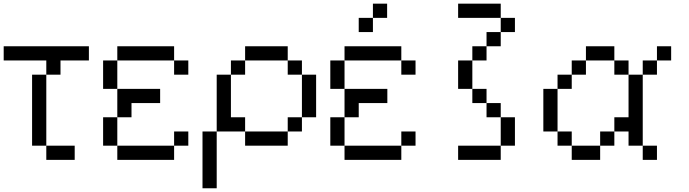

<svg xmlns="http://www.w3.org/2000/svg" viewBox="-20 -866 3732 1040"><path d="M230.8 -76.9H384.6V0H230.8ZM153.8 -461.5H230.8V-76.9H153.8ZM230.8 -538.5H307.7V-461.5H230.8ZM0 -615.4H461.5V-538.5H0Z M615.4 -384.6H847.4V-307.7H692.3V-230.8H615.4ZM615.4 0V-76.9H923.1V0ZM538.5 -76.9V-230.8H615.4V-76.9ZM923.1 -153.8H1000V-76.9H923.1ZM538.5 -384.6V-538.5H615.4V-384.6ZM923.1 -461.5V-538.5H1000V-461.5ZM615.4 -538.5V-615.4H923.1V-538.5Z M1076.9 153.8V-153.8H1153.8V153.8ZM1307.7 -153.8H1538.5V-76.9H1307.7ZM1615.4 -230.8V-153.8H1538.5V-230.8ZM1692.3 -461.5V-230.8H1615.4V-461.5ZM1230.8 -538.5H1307.7V-461.5H1230.8ZM1307.7 -538.5V-615.4H1538.5V-538.5ZM1538.5 -538.5H1615.4V-461.5H1538.5ZM1153.8 -153.8V-461.5H1230.8V-230.8H1307.7V-153.8Z M2000 -769.2V-692.3H1923.1V-769.2ZM2000 -846.2H2076.9V-769.2H2000ZM1846.2 -384.6H2078.1V-307.7H1923.1V-230.8H1846.2ZM1846.2 0V-76.9H2153.8V0ZM1769.2 -76.9V-230.8H1846.2V-76.9ZM2153.8 -153.8H2230.8V-76.9H2153.8ZM1769.2 -384.6V-538.5H1846.2V-384.6ZM2153.8 -461.5V-538.5H2230.8V-461.5ZM1846.2 -538.5V-615.4H2153.8V-538.5Z M2615.4 -307.7H2692.3V-230.8H2615.4ZM2461.5 -76.9H2692.3V0H2461.5ZM2692.3 -230.8H2769.2V-76.9H2692.3ZM2538.5 -384.6H2615.4V-307.7H2538.5ZM2461.5 -538.5H2538.5V-384.6H2461.5ZM2538.5 -615.4H2615.4V-538.5H2538.5ZM2692.3 -692.3V-615.4H2615.4V-692.3ZM2769.2 -769.2V-692.3H2692.3V-769.2ZM2461.5 -769.2V-846.2H2692.3V-769.2Z M3538.5 -615.4H3615.4V-538.5H3538.5ZM3461.5 -76.9H3538.5V0H3461.5ZM3461.5 -538.5H3538.5V-461.5H3461.5ZM3076.9 0V-76.9H3230.8V0ZM3000 -76.9V-153.8H3076.9V-76.9ZM3230.8 -76.9V-153.8H3307.7V-76.9ZM3307.7 -153.8V-230.8H3384.6V-153.8ZM2923.1 -153.8V-384.6H3000V-153.8ZM3000 -384.6V-461.5H3076.9V-384.6ZM3384.6 -76.9V-461.5H3461.5V-76.9ZM3076.9 -461.5V-538.5H3153.8V-461.5ZM3307.7 -461.5V-538.5H3384.6V-461.5ZM3153.8 -538.5V-615.4H3307.7V-538.5Z"/></svg>

Font: Mintsoda - Lime Green 13x16
Style: Regular
Weight: 400
Designer: Mintsoda-15
Version: Version 1.0